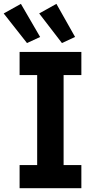

<svg xmlns="http://www.w3.org/2000/svg" viewBox="-42 -994 512 1014"><path d="M61.5 -122.1H154.3V-597.7H61.5V-719.7H387.7V-597.7H293.9V-122.1H387.7V0H61.5ZM-22.5 -922.9 68.4 -973.6 169.9 -798.8 100.6 -766.6ZM165 -922.9 255.9 -973.6 354.5 -798.8 285.2 -766.6Z"/></svg>

Font: Reddit Sans Fudge
Style: Bold
Weight: 700
Designer: Stephen Hutchings
Foundry: Reddit
Version: Version 1.013